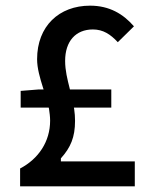

<svg xmlns="http://www.w3.org/2000/svg" viewBox="-20 -663 533 678"><path d="M195 -104 196 -105C229 -142 245 -178 245 -236C245 -251 244 -263 242 -277L241 -283H373V-347H227L226 -351C218 -383 210 -414 210 -448C210 -517 247 -559 308 -559C344 -559 370 -542 396 -514L453 -570C415 -614 366 -643 298 -643C189 -643 111 -571 111 -454C111 -422 121 -388 132 -353L134 -347H115L53 -342V-283H152L153 -279C155 -265 157 -251 157 -237C157 -163 116 -102 51 -68V-5H456V-93H195ZM115 -347Z"/></svg>

Font: Falling Sky
Style: Light
Weight: 400
Designer: Paul D. Hunt
Foundry: Adobe Systems Incorporated
Version: Version 1.02